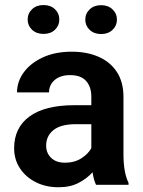

<svg xmlns="http://www.w3.org/2000/svg" viewBox="-20 -747 577 776"><path d="M368.2 0Q358.9 -19 354 -50.8Q332 -25.9 298.1 -8.1Q264.2 9.8 216.3 9.8Q165 9.8 124.5 -10.7Q84 -31.2 60.5 -66.9Q37.1 -102.5 37.1 -147.9Q37.1 -231 99.4 -276.4Q161.6 -321.8 280.3 -321.8H349.1V-356Q349.1 -396 328.1 -419.7Q307.1 -443.4 263.2 -443.4Q224.1 -443.4 201.2 -423.8Q178.2 -404.3 178.2 -373.5H48.8Q48.8 -417.5 76.2 -454.8Q103.5 -492.2 153.3 -515.1Q203.1 -538.1 270.5 -538.1Q330.6 -538.1 377.7 -517.8Q424.8 -497.6 451.9 -456.8Q479 -416 479 -355V-124.5Q479 -48.8 499.5 -8.3V0ZM242.7 -89.4Q281.7 -89.4 309.6 -107.7Q337.4 -126 349.1 -148.4V-245.1H286.6Q225.6 -245.1 196 -221.2Q166.5 -197.3 166.5 -158.2Q166.5 -128.4 186.8 -108.9Q207 -89.4 242.7 -89.4ZM91.8 -668Q91.8 -692.9 109.6 -709.7Q127.4 -726.6 155.8 -726.6Q184.6 -726.6 202.1 -709.7Q219.7 -692.9 219.7 -668Q219.7 -643.6 202.1 -626.7Q184.6 -609.9 155.8 -609.9Q127.4 -609.9 109.6 -626.7Q91.8 -643.6 91.8 -668ZM324.7 -667.5Q324.7 -692.4 342.5 -709.2Q360.4 -726.1 388.7 -726.1Q417 -726.1 434.8 -709.2Q452.6 -692.4 452.6 -667.5Q452.6 -643.1 434.8 -626.2Q417 -609.4 388.7 -609.4Q360.4 -609.4 342.5 -626.2Q324.7 -643.1 324.7 -667.5Z"/></svg>

Font: Vazirmatn RD FD SemiBold
Style: Regular
Weight: 600
Designer: Saber Rastikerdar
Foundry: Saber Rastikerdar
Version: Version 33.003